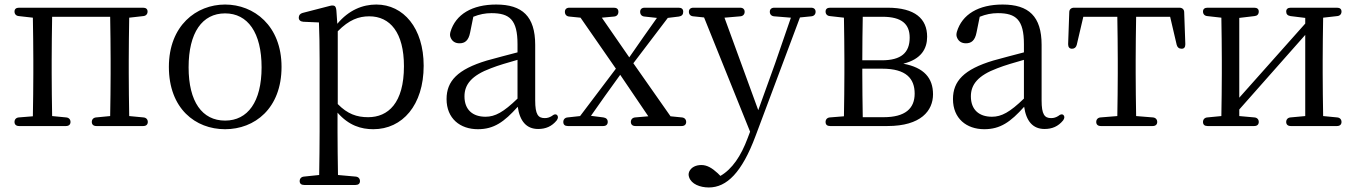

<svg xmlns="http://www.w3.org/2000/svg" viewBox="-20 -552 5983 847"><path d="M64 4H271C284 4 291 -3 291 -14C291 -25 284 -33 272 -34L210 -40C209 -95 208 -175 208 -228V-287C208 -340 209 -422 210 -478H466C467 -422 468 -340 468 -287V-228C468 -175 467 -95 466 -40L404 -34C392 -33 385 -25 385 -14C385 -3 392 4 405 4H612C625 4 632 -3 632 -14C632 -25 625 -33 613 -34L550 -40C549 -95 548 -175 548 -228V-287C548 -339 549 -418 550 -474L612 -481C624 -482 631 -490 631 -501C631 -512 624 -518 611 -518H64C51 -518 44 -512 44 -501C44 -490 51 -482 63 -481L125 -474C126 -418 127 -339 127 -287V-228C127 -175 126 -95 125 -39L63 -34C51 -33 44 -25 44 -14C44 -3 51 4 64 4Z M973 18C1103 18 1222 -73 1222 -257C1222 -439 1100 -532 973 -532C846 -532 725 -439 725 -257C725 -73 842 18 973 18ZM812 -255C812 -408 872 -493 973 -493C1073 -493 1134 -408 1134 -255C1134 -103 1073 -20 973 -20C872 -20 812 -103 812 -255Z M1302 247C1302 258 1309 264 1322 264H1548C1561 264 1568 258 1568 247C1568 236 1561 228 1549 227L1471 220C1470 159 1469 84 1469 28V-55C1519 2 1573 18 1627 18C1755 18 1849 -88 1849 -262C1849 -428 1760 -532 1640 -532C1580 -532 1519 -508 1468 -447L1464 -505C1463 -516 1461 -521 1457 -525C1453 -528 1445 -529 1435 -526L1315 -495C1304 -492 1298 -485 1298 -474C1298 -463 1306 -457 1318 -456L1387 -453C1389 -404 1390 -351 1390 -284V28C1390 85 1389 159 1388 220L1321 227C1309 228 1302 236 1302 247ZM1470 -93V-414C1520 -465 1563 -480 1609 -480C1701 -480 1762 -408 1762 -260C1762 -97 1692 -35 1604 -35C1554 -35 1513 -49 1470 -93Z M2088 18C2159 18 2204 -14 2264 -81C2273 -18 2302 17 2354 17C2387 17 2414 6 2436 -21C2443 -31 2443 -39 2437 -45C2431 -50 2424 -48 2414 -40C2404 -34 2395 -31 2383 -31C2354 -31 2341 -47 2341 -109V-354C2341 -480 2284 -532 2169 -532C2063 -532 1990 -489 1967 -411C1965 -402 1964 -395 1968 -386C1975 -369 1989 -361 2007 -361C2030 -361 2047 -372 2054 -409L2068 -478C2095 -489 2121 -494 2148 -494C2228 -494 2263 -465 2263 -357V-321C2220 -310 2172 -297 2128 -285C1998 -246 1950 -194 1950 -115C1950 -29 2010 18 2088 18ZM2029 -127C2029 -179 2060 -219 2146 -251C2179 -264 2221 -276 2263 -288V-117C2201 -57 2164 -37 2122 -37C2065 -37 2029 -68 2029 -127Z M2465 -14C2465 -2 2472 4 2485 4H2641C2654 4 2661 -3 2661 -14C2661 -26 2654 -32 2642 -34L2587 -41L2649 -129L2716 -222L2840 -39L2782 -34C2770 -33 2763 -25 2763 -14C2763 -3 2770 4 2783 4H2987C3000 4 3007 -3 3007 -14C3007 -25 3000 -33 2988 -34L2938 -39L2774 -273L2926 -473L2975 -479C2988 -481 2994 -488 2994 -500C2994 -512 2987 -518 2974 -518H2824C2811 -518 2804 -511 2804 -500C2804 -488 2811 -480 2823 -479L2878 -473L2820 -391L2756 -299L2635 -474L2689 -479C2701 -480 2708 -488 2708 -500C2708 -512 2701 -518 2688 -518H2492C2479 -518 2472 -511 2472 -500C2472 -488 2479 -480 2491 -479L2541 -474L2697 -249L2539 -40L2484 -34C2472 -33 2465 -25 2465 -14Z M3107 275C3186 275 3253 209 3313 48L3509 -475L3559 -480C3571 -481 3578 -489 3578 -500C3578 -511 3571 -518 3558 -518H3396C3383 -518 3376 -511 3376 -500C3376 -489 3383 -481 3395 -480L3469 -474L3400 -274L3325 -66L3176 -474L3246 -480C3258 -481 3265 -489 3265 -500C3265 -511 3258 -518 3245 -518H3039C3026 -518 3019 -511 3019 -500C3019 -489 3026 -481 3038 -480L3086 -475L3289 29L3278 58C3249 136 3210 194 3158 224L3146 212C3121 189 3099 176 3074 176C3051 176 3029 185 3020 206C3017 215 3017 221 3020 230C3030 260 3068 275 3107 275Z M3622 -14C3622 -2 3629 4 3642 4H3895C4043 4 4096 -64 4096 -136C4096 -207 4057 -254 3965 -271C4045 -291 4070 -338 4070 -390C4070 -469 4017 -518 3895 -518H3642C3629 -518 3622 -512 3622 -501C3622 -490 3629 -482 3641 -481L3703 -474C3704 -418 3705 -339 3705 -287V-228C3705 -175 3704 -95 3703 -39L3641 -34C3629 -33 3622 -25 3622 -14ZM3784 -228V-249H3872C3978 -249 4015 -205 4015 -139C4015 -73 3973 -35 3878 -35H3786C3785 -90 3784 -173 3784 -228ZM3784 -286C3784 -350 3785 -426 3786 -478H3873C3959 -478 3993 -445 3993 -386C3993 -319 3955 -286 3870 -286Z M4322 18C4393 18 4438 -14 4498 -81C4507 -18 4536 17 4588 17C4621 17 4648 6 4670 -21C4677 -31 4677 -39 4671 -45C4665 -50 4658 -48 4648 -40C4638 -34 4629 -31 4617 -31C4588 -31 4575 -47 4575 -109V-354C4575 -480 4518 -532 4403 -532C4297 -532 4224 -489 4201 -411C4199 -402 4198 -395 4202 -386C4209 -369 4223 -361 4241 -361C4264 -361 4281 -372 4288 -409L4302 -478C4329 -489 4355 -494 4382 -494C4462 -494 4497 -465 4497 -357V-321C4454 -310 4406 -297 4362 -285C4232 -246 4184 -194 4184 -115C4184 -29 4244 18 4322 18ZM4263 -127C4263 -179 4294 -219 4380 -251C4413 -264 4455 -276 4497 -288V-117C4435 -57 4398 -37 4356 -37C4299 -37 4263 -68 4263 -127Z M4697 -498 4692 -357C4692 -344 4698 -337 4709 -337C4720 -337 4727 -343 4730 -354L4759 -478H4909C4910 -422 4911 -340 4911 -287V-228C4911 -175 4910 -96 4909 -40L4835 -34C4823 -33 4816 -25 4816 -14C4816 -3 4823 4 4836 4H5065C5078 4 5085 -3 5085 -14C5085 -25 5078 -33 5066 -34L4992 -40C4991 -96 4990 -175 4990 -228V-287C4990 -340 4991 -422 4992 -478H5142L5171 -354C5174 -343 5181 -337 5193 -337C5204 -337 5209 -344 5209 -357L5204 -498C5204 -511 5195 -518 5183 -518H4718C4706 -518 4697 -511 4697 -498Z M5287 -14C5287 -2 5294 4 5307 4H5513C5526 4 5533 -3 5533 -14C5533 -25 5526 -33 5514 -34L5447 -40V-69L5738 -398V-40L5673 -34C5661 -33 5654 -25 5654 -14C5654 -3 5661 4 5674 4H5878C5891 4 5898 -3 5898 -14C5898 -25 5891 -33 5879 -34L5817 -40C5816 -95 5815 -175 5815 -228V-287C5815 -339 5816 -418 5817 -474L5879 -481C5891 -482 5898 -490 5898 -501C5898 -512 5891 -518 5878 -518H5674C5661 -518 5654 -512 5654 -501C5654 -490 5660 -483 5673 -481L5738 -473V-448L5447 -121V-473L5514 -481C5526 -482 5533 -489 5533 -501C5533 -512 5526 -518 5513 -518H5307C5294 -518 5287 -512 5287 -501C5287 -490 5294 -482 5306 -481L5368 -474C5369 -418 5370 -339 5370 -287V-228C5370 -175 5369 -95 5368 -40L5306 -34C5294 -33 5287 -25 5287 -14Z"/></svg>

Font: 寒蝉锦书宋
Style: Regular
Weight: 400
Designer: 寒蝉锦书宋{Warren} 思源宋体{Ryoko NISHIZUKA 西塚涼子 (kana & ideographs); Frank Grießhammer (Latin, Greek & Cyrillic); Wenlong ZHANG 
Foundry: Adobe & ChillType
Version: Version 2.000;Glyphs 3.1.1 (3135)